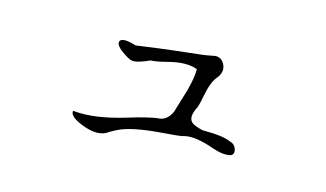

<svg xmlns="http://www.w3.org/2000/svg" viewBox="-53 -528 1107 651"><g transform="rotate(15 500.0 -202.5)"><path d="M356 -38Q322 -11 259 -37Q220 -53 218 -70Q218 -74 219 -75Q293 -67 401 -100Q436 -111 461.5 -117Q487 -123 501 -125Q531 -125 547 -155L550 -161Q552 -169 556 -181.5Q560 -194 565 -211Q587 -278 587 -320Q547 -335 484 -318Q465 -313 450.5 -310.5Q436 -308 428 -308Q384 -288 367 -291Q360 -292 353 -296Q304 -324 308 -342Q314 -360 366 -344Q378 -346 430.5 -353Q483 -360 575 -370Q596 -372 609.5 -374.5Q623 -377 628 -378Q654 -385 668 -361Q682 -335 659 -308Q642 -288 632 -234Q628 -211 623 -197Q600 -153 623 -138Q634 -131 659 -125Q734 -125 759 -112Q777 -108 782 -89Q787 -67 762 -66Q741 -64 709 -75Q642 -99 605 -90Q603 -89 601.5 -89Q600 -89 598 -88Q587 -86 569.5 -84.5Q552 -83 528 -81Q423 -73 378 -50Q372 -47 366.5 -44Q361 -41 356 -38Z"/></g></svg>

Font: New Tegomin
Style: Regular
Weight: 400
Designer: Kyosuke Nagai
Version: Version 1.000